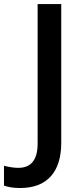

<svg xmlns="http://www.w3.org/2000/svg" viewBox="-96 -734 415 953"><path d="M3.9 199.2Q-44.4 199.2 -76.2 187V88.9Q-35.2 99.1 -4.9 99.1Q90.8 99.1 90.8 -22V-713.9H208V-25.9Q208 84 155.8 141.6Q103.5 199.2 3.9 199.2Z"/></svg>

Font: Open Sans
Style: SemiBold
Weight: 600
Foundry: Ascender Corporation
Version: Version 1.10